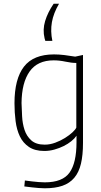

<svg xmlns="http://www.w3.org/2000/svg" viewBox="-20 -802 544 1034"><path d="M221 212Q207 212 188 210.5Q169 209 152 207Q132 205 111 202L114 170Q134 173 153 175Q170 177 188.5 178.5Q207 180 221 180Q317 180 354.5 127.5Q392 75 392 -36V-71Q382 -56 364 -41.5Q346 -27 323 -15.5Q300 -4 273 3.5Q246 11 219 11Q168 11 136 -10.5Q104 -32 87 -67.5Q70 -103 64 -149.5Q58 -196 58 -246Q58 -377 109 -443Q160 -509 271 -509Q297 -509 326.5 -505.5Q356 -502 385 -497L427 -506V-33Q427 33 416 79.5Q405 126 380 155.5Q355 185 316 198.5Q277 212 221 212ZM221 -23Q249 -23 277.5 -33.5Q306 -44 330 -59Q354 -74 370.5 -89.5Q387 -105 391 -115V-463Q365 -463 332.5 -470Q300 -477 269 -477Q182 -477 139.5 -417Q97 -357 96 -247Q97 -215 99 -176Q101 -137 112 -103Q123 -69 148.5 -46Q174 -23 221 -23ZM298 -782Q268 -731 259.5 -682.5Q251 -634 262 -582H224L220 -596Q209 -642 223 -688.5Q237 -735 269 -782Z"/></svg>

Font: Panefresco 1wt
Style: Regular
Weight: 250
Version: Version 1.000